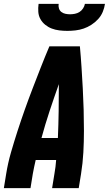

<svg xmlns="http://www.w3.org/2000/svg" viewBox="-20 -975 564 995"><path d="M0 0 12 -74Q21 -130 37 -185.5Q53 -241 71 -296.5Q89 -352 108.5 -407Q128 -462 149 -516.5Q170 -571 191.5 -626Q213 -681 236 -735H394Q399 -681 402.5 -626Q406 -571 409 -516.5Q412 -462 413.5 -407Q415 -352 415 -296.5Q415 -241 412 -185.5Q409 -130 400 -74L388 0H250L262 -74Q265 -92 267.5 -110Q270 -128 271 -146H165Q161 -128 157 -110Q153 -92 150 -74L138 0ZM195 -260H280Q283 -330 284 -399.5Q285 -469 285 -539Q260 -469 237 -399.5Q214 -330 195 -260ZM329 -815Q308 -815 287.5 -817.5Q267 -820 248.5 -827Q230 -834 214.5 -846.5Q199 -859 189.5 -876Q180 -893 178.5 -913.5Q177 -934 180 -955H284Q282 -943 285.5 -931.5Q289 -920 298 -913Q307 -906 319 -903.5Q331 -901 343 -901Q355 -901 368 -903.5Q381 -906 392 -913Q403 -920 410.5 -931.5Q418 -943 420 -955H524Q521 -934 512.5 -913.5Q504 -893 488.5 -876Q473 -859 453.5 -846.5Q434 -834 413.5 -827Q393 -820 371.5 -817.5Q350 -815 329 -815Z"/></svg>

Font: Iosevka Term Curly Heavy
Style: Italic
Weight: 900
Italic angle: -9°
Designer: Belleve Invis
Foundry: Belleve Invis
Version: Version 32.3.0